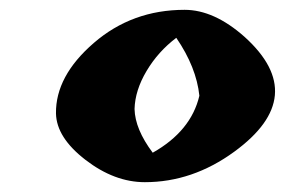

<svg xmlns="http://www.w3.org/2000/svg" viewBox="-20 -795 580 391"><path d="M339 -718Q302 -690 278.5 -650.5Q255 -611 254 -573Q255 -532 291 -484Q369 -528 386 -600Q380 -658 339 -718ZM356 -775Q416 -775 478 -720Q612 -599 457 -486Q372 -424 275 -424Q213 -424 154 -469.5Q95 -515 94 -564Q93 -640 171 -707.5Q249 -775 356 -775Z"/></svg>

Font: Tillana
Style: Bold
Weight: 700
Designer: Lipi Raval (Devanagari, Latin), Jonny Pinhorn (Latin)
Foundry: Indian Type Foundry
Version: Version 2.002;PS 1.0;hotconv 1.0.79;makeotf.lib2.5.61930; tt